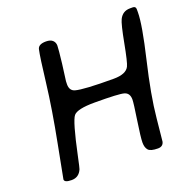

<svg xmlns="http://www.w3.org/2000/svg" viewBox="-120 -802 914 914"><g transform="rotate(-20 336.5 -345.5)"><path d="M529.3 -9.3Q491.7 -9.3 480.2 -22.5Q468.8 -35.6 468.8 -60.8Q468.8 -85.9 481.4 -169.2Q494.1 -252.4 494.1 -270Q494.1 -302.2 469 -310.1Q443.8 -317.9 319.8 -317.9Q231.9 -317.9 212.4 -294.4Q192.9 -271 158.2 -106.9Q146 -49.3 143.6 -43.9Q128.4 -8.3 91.8 -8.3Q55.2 -8.3 55.2 -24.4Q55.2 -26.9 87.4 -192.1Q119.6 -357.4 134.8 -485.4Q149.9 -613.3 157.7 -647Q163.1 -670.4 201.2 -670.4Q224.1 -670.4 235.1 -659.9Q246.1 -649.4 246.1 -633.3Q246.1 -617.2 237.8 -545.4L226.6 -460L226.1 -443.8Q226.1 -411.6 252.4 -404.3Q292 -393.1 443.8 -393.1Q506.8 -393.1 522.9 -425.3Q532.2 -443.4 549.3 -534.7Q566.4 -626 577.1 -647.5Q593.8 -681.6 631.3 -681.6H645Q660.6 -681.6 660.6 -666.5V-650.9Q660.6 -589.4 621.6 -424.3Q582.5 -259.3 571.8 -147.5Q561 -35.6 560.1 -32.2Q554.7 -9.3 529.3 -9.3Z"/></g></svg>

Font: Averia Sans Libre
Style: Italic
Weight: 400
Italic angle: -7.90001°
Version: Version 1.002